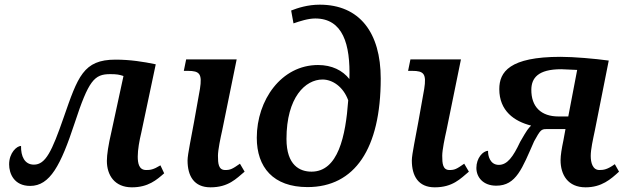

<svg xmlns="http://www.w3.org/2000/svg" viewBox="-20 -790 2680 821"><path d="M544 11C614 11 650 -21 682 -49L666 -83C635 -64 622 -63 605 -63C574 -63 569 -92 569 -121C569 -150 576 -189 584 -222L646 -515C594 -526 536 -535 474 -535C336 -535 313 -462 252 -287C202 -143 175 -86 125 -86C85 -86 69 -122 70 -166C52 -166 19 -137 19 -87C19 -48 40 5 109 5C194 5 240 -84 299 -263C359 -446 383 -473 451 -473C479 -473 490 -471 508 -465L457 -229C443 -169 437 -128 437 -102C437 -41 470 11 544 11Z M880 11C957 11 990 -26 1026 -56L1006 -90C973 -67 965 -63 943 -63C914 -63 912 -91 912 -124C912 -149 923 -201 930 -232L992 -536H776L766 -487H783C834 -487 845 -474 835 -410L810 -270C799 -207 782 -130 782 -104C782 -37 810 11 880 11Z M1295 10C1497 10 1608 -154 1608 -454C1608 -650 1518 -770 1347 -770C1296 -770 1253 -756 1225 -745L1235 -690C1261 -699 1297 -711 1328 -711C1446 -711 1479 -601 1474 -452C1445 -489 1399 -512 1340 -512C1183 -512 1078 -362 1078 -201C1078 -75 1148 10 1295 10ZM1312 -56C1263 -56 1205 -82 1205 -196C1205 -374 1286 -450 1359 -450C1402 -450 1448 -419 1469 -361C1458 -208 1426 -56 1312 -56Z M1839 11C1916 11 1949 -26 1985 -56L1965 -90C1932 -67 1924 -63 1902 -63C1873 -63 1871 -91 1871 -124C1871 -149 1882 -201 1889 -232L1951 -536H1735L1725 -487H1742C1793 -487 1804 -474 1794 -410L1769 -270C1758 -207 1741 -130 1741 -104C1741 -37 1769 11 1839 11Z M2484 11C2553 11 2592 -24 2627 -56L2609 -88C2577 -65 2561 -63 2543 -63C2514 -63 2506 -95 2506 -123C2506 -152 2515 -191 2524 -234L2583 -531C2525 -539 2434 -547 2377 -547C2158 -547 2115 -482 2115 -409C2115 -316 2179 -271 2251 -253C2238 -239 2236 -239 2204 -183C2174 -119 2149 -85 2113 -85C2075 -85 2066 -125 2067 -145C2045 -145 2017 -114 2017 -72C2017 -32 2046 4 2102 4C2188 4 2213 -71 2264 -186C2290 -233 2294 -238 2316 -238H2398L2389 -189C2382 -156 2377 -126 2377 -105C2377 -43 2408 11 2484 11ZM2368 -292C2294 -292 2251 -333 2252 -408C2253 -455 2279 -494 2380 -494C2388 -494 2419 -492 2448 -491L2410 -292Z"/></svg>

Font: Noto Serif Semi
Style: Italic
Weight: 600
Italic angle: -12°
Designer: Monotype Design Team
Foundry: Monotype Imaging Inc.
Version: Version 1.901